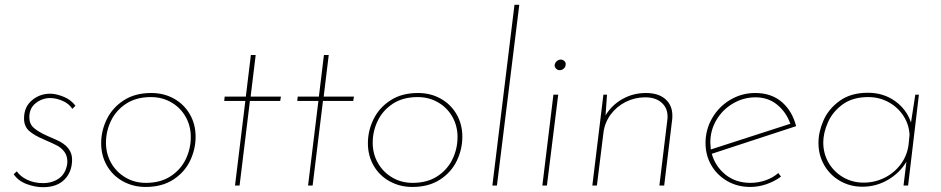

<svg xmlns="http://www.w3.org/2000/svg" viewBox="-20 -772 3916 799"><path d="M159 7Q126 7 91 -6Q56 -19 37 -47L50 -59Q65 -37 94 -23.5Q123 -10 159 -10Q198 -10 226 -30Q254 -50 260 -92Q262 -120 249.5 -138Q237 -156 219 -165.5Q201 -175 164 -191Q123 -208 101.5 -227Q80 -246 80 -279Q80 -328 114.5 -356Q149 -384 195 -382Q220 -380 248 -368Q276 -356 294 -332L281 -319Q267 -341 240 -352.5Q213 -364 189 -364Q156 -364 129 -343Q102 -322 102 -284Q102 -256 121 -239.5Q140 -223 176 -207Q182 -204 214.5 -190Q247 -176 263.5 -155.5Q280 -135 280 -108Q280 -57 248.5 -25Q217 7 159 7Z M586 6Q534 6 491.5 -17.5Q449 -41 425 -82.5Q401 -124 401 -176Q401 -228 424.5 -276Q448 -324 495 -354.5Q542 -385 609 -385Q662 -385 704 -361.5Q746 -338 770 -296.5Q794 -255 794 -203Q794 -151 771 -103Q748 -55 701 -24.5Q654 6 586 6ZM587 -11Q648 -11 690 -38.5Q732 -66 753 -109.5Q774 -153 774 -202Q774 -248 752.5 -286Q731 -324 693 -346Q655 -368 608 -368Q547 -368 505 -340.5Q463 -313 442 -269.5Q421 -226 421 -178Q421 -132 442.5 -94Q464 -56 502 -33.5Q540 -11 587 -11Z M1044 -543 1023 -370H1149L1146 -352H1020L977 0H958L1001 -352H913L915 -370H1003L1024 -543Z M1348 -543 1327 -370H1453L1450 -352H1324L1281 0H1262L1305 -352H1217L1219 -370H1307L1328 -543Z M1696 6Q1644 6 1601.5 -17.5Q1559 -41 1535 -82.5Q1511 -124 1511 -176Q1511 -228 1534.5 -276Q1558 -324 1605 -354.5Q1652 -385 1719 -385Q1772 -385 1814 -361.5Q1856 -338 1880 -296.5Q1904 -255 1904 -203Q1904 -151 1881 -103Q1858 -55 1811 -24.5Q1764 6 1696 6ZM1697 -11Q1758 -11 1800 -38.5Q1842 -66 1863 -109.5Q1884 -153 1884 -202Q1884 -248 1862.5 -286Q1841 -324 1803 -346Q1765 -368 1718 -368Q1657 -368 1615 -340.5Q1573 -313 1552 -269.5Q1531 -226 1531 -178Q1531 -132 1552.5 -94Q1574 -56 1612 -33.5Q1650 -11 1697 -11Z M2141 -752 2048 0H2029L2121 -752Z M2303 -378 2256 0H2237L2283 -378ZM2288 -500Q2289 -510 2296.5 -517Q2304 -524 2314 -524Q2322 -524 2328.5 -518Q2335 -512 2334 -504Q2334 -494 2326.5 -487Q2319 -480 2309 -480Q2300 -480 2294 -486.5Q2288 -493 2288 -500Z M2668 -385Q2720 -385 2749 -359.5Q2778 -334 2778 -291Q2778 -279 2777 -273L2744 0H2724L2757 -272Q2758 -277 2758 -287Q2758 -323 2733 -345Q2708 -367 2665 -367Q2622 -367 2584 -348Q2546 -329 2521 -295Q2496 -261 2491 -218L2464 0H2445L2491 -378H2506L2500 -292Q2526 -335 2570.5 -360Q2615 -385 2668 -385Z M3103 -11Q3135 -11 3165.5 -21.5Q3196 -32 3219 -52L3230 -37Q3203 -17 3169.5 -5.5Q3136 6 3102 6Q3049 6 3006.5 -18.5Q2964 -43 2940 -84.5Q2916 -126 2916 -177Q2916 -233 2944 -281Q2972 -329 3019.5 -357Q3067 -385 3123 -385Q3190 -385 3233.5 -347.5Q3277 -310 3293 -247L2942 -132Q2957 -79 2999.5 -45Q3042 -11 3103 -11ZM3124 -367Q3074 -367 3030.5 -341.5Q2987 -316 2961.5 -273Q2936 -230 2936 -179Q2936 -170 2938 -150L3269 -257Q3252 -305 3214.5 -336Q3177 -367 3124 -367Z M3804 -378 3759 0H3740L3752 -99Q3724 -52 3675 -23.5Q3626 5 3569 5Q3517 5 3475 -19.5Q3433 -44 3409.5 -85.5Q3386 -127 3386 -177Q3386 -223 3407 -271Q3428 -319 3474.5 -352.5Q3521 -386 3592 -386Q3656 -386 3704.5 -351.5Q3753 -317 3771 -262L3789 -378ZM3765 -211Q3763 -254 3739.5 -290Q3716 -326 3677.5 -347Q3639 -368 3593 -368Q3528 -368 3486 -337Q3444 -306 3425 -262Q3406 -218 3406 -179Q3406 -133 3428 -95Q3450 -57 3488.5 -34.5Q3527 -12 3574 -12Q3620 -12 3660.5 -32Q3701 -52 3728 -88Q3755 -124 3761 -170Z"/></svg>

Font: Josefin Sans Thin
Style: Italic
Weight: 200
Italic angle: -7°
Designer: Santiago Orozco
Foundry: Typemade
Version: Version 2.000